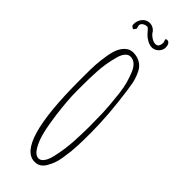

<svg xmlns="http://www.w3.org/2000/svg" viewBox="-309 -975 1028 1028"><g transform="rotate(45 205.0 -461.0)"><path d="M93.8 -855 104.5 -870.1Q99.6 -886.2 99.6 -891.1Q99.6 -902.3 110.8 -910.2Q122.1 -918 136.7 -918L143.6 -915Q159.7 -896 168.9 -886.7Q179.7 -875.5 197.8 -865.7Q215.8 -856 232.4 -856Q246.1 -856 258.3 -863.3Q270.5 -870.6 278.1 -882.8Q285.6 -895 285.6 -908.7Q285.6 -922.9 279.8 -932.9Q273.9 -942.9 262.7 -942.9Q255.4 -942.9 252.4 -937Q253.4 -933.1 255.9 -928.2Q258.3 -920.9 258.3 -918Q258.3 -882.3 232.4 -882.3Q217.8 -882.3 200.2 -894.3Q182.6 -906.2 175.3 -920.9Q157.7 -941.4 132.8 -941.4Q108.4 -941.4 91.6 -922.4Q74.7 -903.3 74.7 -872.1Q74.7 -866.2 81.1 -860.6Q87.4 -855 93.8 -855ZM222.2 21Q260.3 21 281.7 -15.1Q293.5 -35.6 300.8 -54.9Q308.1 -74.2 312.5 -101.6Q317.9 -135.3 320.1 -156.2Q322.3 -177.2 323.7 -206.5Q325.2 -249 325.2 -298.8V-301.8Q325.2 -436 301.3 -605Q298.8 -624 293.5 -652.3Q288.6 -674.3 279.5 -696.8Q270.5 -719.2 259.3 -732.9Q246.6 -748.5 226.6 -757.8Q206.5 -767.1 182.1 -767.1Q156.2 -767.1 138.2 -750.5Q120.1 -734.4 109.6 -709.7Q99.1 -685.1 93.3 -646Q87.4 -610.4 85.4 -578.1Q83.5 -545.9 83.5 -500.5V-460Q83.5 21 222.2 21ZM249.5 -687.5Q261.7 -657.2 269.8 -628.4Q277.8 -599.6 282.2 -563.5L283.7 -550.3Q292 -478 294.4 -423.3Q295.9 -372.1 295.9 -323.2V-318.8Q295.9 -278.3 293 -214.4Q290 -147 273.9 -76.7Q266.6 -43.9 253.4 -25.4Q240.2 -6.8 224.1 -6.8Q198.7 -6.8 178.2 -42Q158.7 -74.7 147 -122.3Q135.3 -169.9 126.5 -236.3Q113.3 -337.9 113.3 -405.8V-454.6Q113.3 -497.1 116.2 -556.2Q118.2 -590.3 123 -619.4Q127.9 -648.4 136.2 -680.2Q143.6 -709.5 156.7 -725.3Q169.9 -741.2 187 -741.2Q206.5 -741.2 222.7 -727.3Q238.8 -713.4 249.5 -687.5Z"/></g></svg>

Font: Amatica SC
Style: Regular
Weight: 400
Designer: Vernon Adams, Ben Nathan
Foundry: newtypography
Version: Version 2.001